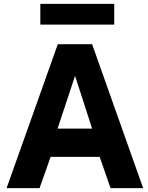

<svg xmlns="http://www.w3.org/2000/svg" viewBox="-20 -970 764 990"><path d="M278 -742H455L718 0H550L494 -161H241L184 0H14ZM455 -307 367 -579 277 -307ZM569 -843H188V-950H569Z"/></svg>

Font: Morrison
Style: Bold
Weight: 700
Designer: Pablo Impallari, Rodrigo Fuenzalida (Modified by Dan O. Williams)
Version: Version 0.03;June 6, 2019;FontCreator 11.5.0.2425 64-bit; tt